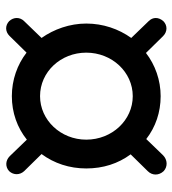

<svg xmlns="http://www.w3.org/2000/svg" viewBox="12 -566 575 640"><g transform="rotate(90 300.0 -245.5)"><path d="M50 12C65 26 85 25 99 11L155 -46C195 -15 246 3 300 3C355 3 405 -15 445 -47L500 10C515 25 536 25 550 12C564 -3 563 -24 550 -38L493 -96C524 -138 541 -189 541 -245C541 -301 525 -351 494 -393L550 -450C565 -465 565 -487 550 -503C535 -517 512 -516 497 -501L443 -445C403 -476 354 -493 300 -493C247 -493 196 -475 156 -444L100 -501C85 -516 64 -516 50 -502C36 -486 36 -467 50 -453L106 -395C76 -353 58 -301 58 -245C58 -190 77 -137 106 -96L50 -38C36 -24 36 -3 50 12ZM300 -91C219 -91 155 -160 155 -245C155 -331 220 -400 300 -400C380 -400 445 -331 445 -245C445 -160 380 -91 300 -91Z"/></g></svg>

Font: SN Pro Semibold
Style: Italic
Weight: 600
Italic angle: -9°
Designer: Tobias Whetton
Foundry: Supernotes
Version: Version 1.001;Glyphs 3.2 (3249)